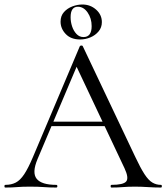

<svg xmlns="http://www.w3.org/2000/svg" viewBox="-23 -841 746 861"><path d="M194.2 -275.4 204.4 -295.4H469.2L476.2 -275.4ZM698.6 -12Q702.8 -12 702.8 -6Q702.8 0 698.6 0Q670.2 0 640.1 -2Q610 -4 582.4 -4Q550.8 -4 527.8 -2Q504.8 0 477 0Q473 0 473 -6Q473 -12 477 -12Q530 -12 542.9 -27.3Q555.8 -42.6 535.6 -86L314.2 -555L339.2 -585.8L145 -126.8Q119.6 -66 141.6 -39Q163.6 -12 229.2 -12Q234.2 -12 234.2 -6Q234.2 0 229.2 0Q199.2 0 174.2 -2Q149.2 -4 111.2 -4Q75.4 -4 53.5 -2Q31.6 0 0.8 0Q-3.2 0 -3.2 -6Q-3.2 -12 0.8 -12Q27.8 -12 47.7 -22.3Q67.6 -32.6 85.5 -59.5Q103.4 -86.4 124.4 -136L335 -633.8Q336.8 -636.8 342 -636.9Q347.2 -637 348.2 -633.8L583.8 -137Q607 -87.6 624.9 -60.1Q642.8 -32.6 660.3 -22.3Q677.8 -12 698.6 -12ZM336.4 -664Q295 -664 271.8 -688.4Q248.6 -712.8 248.6 -743.8Q248.6 -769.8 263.8 -786.8Q279 -803.8 301.6 -812.3Q324.2 -820.8 346.2 -820.8Q382.2 -820.8 408 -797.8Q433.8 -774.8 433.8 -741.8Q433.8 -717.8 419.2 -700.3Q404.6 -682.8 382.5 -673.4Q360.4 -664 336.4 -664ZM351.4 -674.8Q388 -674.8 388 -723.8Q388 -758.6 370.1 -784.7Q352.2 -810.8 326.2 -810.8Q293.6 -810.8 293.6 -763.8Q293.6 -743 300.3 -722.7Q307 -702.4 320 -688.6Q333 -674.8 351.4 -674.8Z"/></svg>

Font: Cormorant Garamond Light
Style: Regular
Weight: 300
Designer: Christian Thalmann (Catharsis Fonts)
Foundry: Catharsis Fonts
Version: Version 4.001